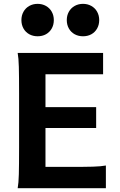

<svg xmlns="http://www.w3.org/2000/svg" viewBox="-20 -992 632 1012"><path d="M486.8 -427.2V-317.4H219.7V-112.3H345.7Q426.8 -112.3 469.2 -113.5Q511.7 -114.7 538.1 -119.6V0H73.2Q78.1 -26.4 79.3 -73.7Q80.6 -121.1 80.6 -212.4V-500.5Q80.6 -591.8 79.3 -639.2Q78.1 -686.5 73.2 -712.9H523.4V-600.6H219.7V-427.2ZM417.5 -971.7Q441.9 -971.7 461.4 -960.7Q481 -949.7 491.9 -930.2Q502.9 -910.6 502.9 -886.2Q502.9 -861.3 491.9 -841.8Q481 -822.3 461.7 -811.5Q442.4 -800.8 417.5 -800.8Q393.1 -800.8 373.5 -811.5Q354 -822.3 343 -841.8Q332 -861.3 332 -886.2Q332 -910.6 343 -930.2Q354 -949.7 373.5 -960.7Q393.1 -971.7 417.5 -971.7ZM178.2 -971.7Q202.6 -971.7 222.2 -960.7Q241.7 -949.7 252.7 -930.2Q263.7 -910.6 263.7 -886.2Q263.7 -861.3 252.7 -841.8Q241.7 -822.3 222.4 -811.5Q203.1 -800.8 178.2 -800.8Q153.8 -800.8 134.3 -811.5Q114.7 -822.3 103.8 -841.8Q92.8 -861.3 92.8 -886.2Q92.8 -910.6 103.8 -930.2Q114.7 -949.7 134.3 -960.7Q153.8 -971.7 178.2 -971.7Z"/></svg>

Font: Lesson One
Style: Bold
Weight: 700
Designer: But Ko, Victor Gaultney, Annie Olsen, Julie Remington, Don Collingsworth, Eric Hays, Becca Hirsbrunner
Version: Version 1.100